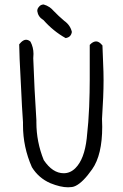

<svg xmlns="http://www.w3.org/2000/svg" viewBox="-20 -816 540 840"><path d="M143.1 -768.6Q143.1 -768.1 143.1 -767.6Q146.5 -742.7 168.9 -729L169.9 -728.5Q212.9 -679.7 267.1 -649.4Q279.3 -651.4 285.9 -658Q292.5 -664.6 294.4 -676.3Q287.6 -706.1 261.2 -724.6Q261.2 -724.6 260.7 -725.1Q236.3 -745.6 213.4 -769.5Q209.5 -773.4 206.3 -776.9Q203.1 -780.3 197.3 -784.2Q185.1 -792.5 170.9 -796.4Q159.2 -795.9 151.9 -788.1Q151.9 -788.1 151.9 -787.6Q143.1 -779.3 143.1 -768.6ZM72.8 -631.8Q68.8 -627 64 -622.1L65.9 -557.1Q69.8 -487.8 72.8 -419.4Q75.7 -351.1 80.6 -281.2Q80.6 -274.4 80.6 -268.1Q80.6 -172.4 119.6 -84.5Q148.9 -37.1 200.2 -14.6Q244.6 3.4 277.8 3.4Q287.1 3.4 295.2 2.2Q303.2 1 311 -2.9Q343.3 -18.6 383.3 -75.7Q427.2 -138.2 427.2 -261.2Q427.2 -277.8 426.3 -295.9Q433.1 -397.5 433.1 -464.4Q433.1 -501.5 431.2 -538.6V-539.1Q430.2 -577.6 428.2 -617.2Q424.3 -621.1 420.4 -625.5Q410.2 -634.8 400.4 -634.8Q390.6 -634.8 379.9 -626.5Q377 -623 372.6 -619.6V-503.9Q372.6 -485.8 372.6 -467.3Q372.6 -412.1 370.1 -348.4Q367.7 -284.7 359.4 -210Q349.1 -119.6 310.1 -80.6Q287.6 -58.1 258.8 -58.1Q210 -58.1 171.4 -115.7Q139.2 -195.3 139.2 -280.3Q139.2 -285.2 139.2 -290L131.3 -425.3L125.5 -561Q126.5 -570.3 126.5 -580.1Q126.5 -608.9 113.3 -633.8Q104 -642.1 94 -642.1Q84 -642.1 72.8 -631.8Z"/></svg>

Font: Bakudai
Style: ExtraLight
Weight: 200
Version: Version 1.48